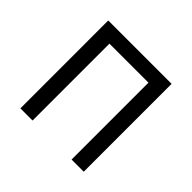

<svg xmlns="http://www.w3.org/2000/svg" viewBox="-119 -557 676 676"><g transform="rotate(45 219.0 -219.0)"><path d="M316.4 0V-382.8H122.1V0H61.5V-437.5H377V0Z"/></g></svg>

Font: Sudo Light
Style: Regular
Weight: 300
Monospace: yes
Designer: Jens Kutilek
Foundry: Jens Kutilek
Version: Version 0.040